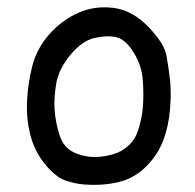

<svg xmlns="http://www.w3.org/2000/svg" viewBox="-20 -518 540 531"><path d="M212.9 -7.8Q185.5 -9.8 159.2 -19.5Q132.8 -29.3 104.5 -64Q76.2 -98.6 64.5 -142.6Q52.7 -186.5 54.7 -235.4Q56.6 -284.2 68.8 -333.5Q81.1 -382.8 115.7 -422.4Q150.4 -461.9 196.3 -482.4Q242.2 -502.9 294.4 -496.1Q346.7 -489.3 390.6 -443.4Q434.6 -397.5 440.4 -364.3Q446.3 -331.1 450.2 -296.9Q454.1 -262.7 450.2 -215.8Q446.3 -168.9 431.6 -129.9Q417 -90.8 384.8 -58.1Q352.5 -25.4 308.6 -14.6Q264.6 -3.9 212.9 -7.8ZM315.4 -100.6Q348.6 -120.1 360.4 -153.3Q372.1 -186.5 375 -220.7Q377.9 -254.9 375 -295.9Q372.1 -336.9 349.6 -373Q327.1 -409.2 301.8 -415Q276.4 -420.9 241.7 -413.1Q207 -405.3 174.8 -366.2Q142.6 -327.1 135.7 -288.1Q128.9 -249 130.9 -215.8Q132.8 -182.6 144.5 -145Q156.2 -107.4 189.5 -94.2Q222.7 -81.1 256.8 -84.5Q291 -87.9 315.4 -100.6Z"/></svg>

Font: NaikaiFont
Style: Regular
Weight: 400
Version: Version 1.67